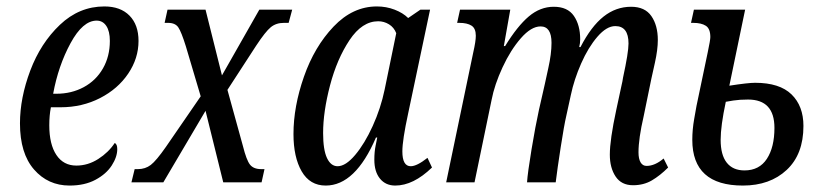

<svg xmlns="http://www.w3.org/2000/svg" viewBox="-20 -566 2541 596"><path d="M42 -183Q42 -262 74 -347Q106 -432 166 -489Q226 -546 304 -546Q354 -546 382 -517.5Q410 -489 410 -439Q410 -385 378 -337.5Q346 -290 290.5 -261.5Q235 -233 168 -233H138Q133 -208 133 -177Q133 -118 155 -85Q177 -52 217 -52Q253 -52 285 -72.5Q317 -93 336 -122Q344 -119 344 -103Q344 -79 327 -52.5Q310 -26 276.5 -8Q243 10 196 10Q129 10 85.5 -40Q42 -90 42 -183ZM155 -275Q202 -275 240 -295.5Q278 -316 299.5 -353.5Q321 -391 321 -439Q321 -469 310 -485.5Q299 -502 280 -502Q237 -502 199 -432Q161 -362 145 -275Z M398 -41H408Q431 -41 448 -54Q465 -67 495 -110L603 -267L557 -422Q543 -467 533.5 -481Q524 -495 502 -495H491L500 -536H618L669 -332L785 -536H887L876 -495H861Q837 -495 820.5 -481.5Q804 -468 775 -424L686 -287L734 -113Q745 -69 756 -55Q767 -41 791 -41H801L792 0H673L618 -222L487 0H388Z M891 -150Q891 -235 923.5 -328Q956 -421 1015.5 -483.5Q1075 -546 1150 -546Q1179 -546 1205 -536Q1231 -526 1247 -510L1285 -536H1315L1247 -214Q1229 -131 1229 -96Q1229 -50 1255 -50Q1274 -50 1307 -76L1321 -46Q1263 10 1207 10Q1177 10 1159.5 -11.5Q1142 -33 1142 -70Q1142 -95 1146 -114Q1150 -133 1151 -139H1147Q1083 10 991 10Q942 10 916.5 -34Q891 -78 891 -150ZM1174 -288 1210 -463Q1203 -481 1187.5 -490.5Q1172 -500 1154 -500Q1104 -500 1065 -441.5Q1026 -383 1004.5 -301Q983 -219 983 -153Q983 -101 995 -75.5Q1007 -50 1028 -50Q1053 -50 1082.5 -85Q1112 -120 1137 -175Q1162 -230 1174 -288Z M1873 -86Q1873 -132 1893 -225L1910 -304Q1911 -308 1912 -313Q1913 -318 1914 -325Q1931 -403 1931 -431Q1931 -485 1890 -485Q1863 -485 1834.5 -452Q1806 -419 1784 -369Q1762 -319 1752 -271L1738 -207Q1731 -177 1720.5 -109Q1710 -41 1705 0H1616Q1618 -30 1630 -102.5Q1642 -175 1653 -225L1671 -304Q1672 -310 1682 -354.5Q1692 -399 1692 -433Q1692 -484 1658 -484Q1629 -484 1597 -447.5Q1565 -411 1540 -357Q1515 -303 1506 -256L1453 0H1365L1449 -403Q1457 -438 1457 -455Q1457 -478 1443.5 -486.5Q1430 -495 1406 -495H1399L1408 -536H1564L1544 -423H1548Q1586 -485 1621.5 -515Q1657 -545 1699 -545Q1742 -545 1761.5 -516.5Q1781 -488 1781 -444Q1781 -432 1778 -420H1782Q1815 -484 1853.5 -514.5Q1892 -545 1939 -545Q1982 -545 2002 -516Q2022 -487 2022 -442Q2022 -412 2013 -371.5Q2004 -331 2002 -322L1978 -205Q1962 -136 1962 -93Q1962 -73 1968.5 -62Q1975 -51 1987 -51Q2013 -51 2040 -74L2054 -46Q2029 -21 2003.5 -6Q1978 9 1945 9Q1909 9 1891 -18Q1873 -45 1873 -86Z M2129 -132Q2129 -164 2135 -197.5Q2141 -231 2142 -237L2177 -404Q2185 -442 2185 -451Q2185 -477 2171 -486Q2157 -495 2132 -495H2125L2134 -536H2293L2244 -300Q2302 -309 2324 -309Q2400 -309 2437 -273Q2474 -237 2474 -175Q2474 -87 2422 -38.5Q2370 10 2286 10Q2129 10 2129 -132ZM2384 -169Q2384 -257 2302 -257Q2276 -257 2256.5 -254Q2237 -251 2233 -250Q2217 -175 2217 -132Q2217 -85 2236 -61Q2255 -37 2291 -37Q2337 -37 2360.5 -73Q2384 -109 2384 -169Z"/></svg>

Font: Noto Serif Cond
Style: Italic
Weight: 400
Width: 3
Italic angle: -12°
Designer: Monotype Design Team
Foundry: Monotype Imaging Inc.
Version: Version 1.001